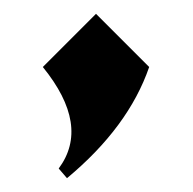

<svg xmlns="http://www.w3.org/2000/svg" viewBox="-20 -148 280 278"><path d="M77 110 65 96Q111 34 42 -51L119 -128L196 -51Q166 36 77 110Z"/></svg>

Font: Uncial Antiqua
Style: Regular
Weight: 400
Designer: Astigmatic (AOETI)
Foundry: Astigmatic (AOETI)
Version: Version 1.000